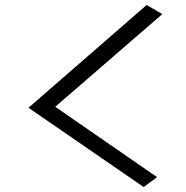

<svg xmlns="http://www.w3.org/2000/svg" viewBox="-20 -717 750 775"><path d="M203 -286 635 -660 572 -697 95 -282 560 38 614 -2Z"/></svg>

Font: LXGW Marker Gothic
Style: Regular
Weight: 400
Version: Version 1.001